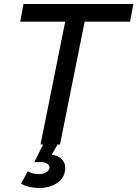

<svg xmlns="http://www.w3.org/2000/svg" viewBox="-20 -720 685 957"><path d="M267 0 238 51Q272 56 288.5 74Q305 92 305 117Q305 163 267.5 190Q230 217 175 217Q125 217 85 196L118 134Q144 148 174 148Q197 148 212 137.5Q227 127 227 114Q227 103 215 95.5Q203 88 181 88H151L195 0H182L305 -612H81L97 -700H645L628 -612H402L279 0Z"/></svg>

Font: Gontserrat
Style: Italic
Weight: 400
Italic angle: -11.3°
Designer: Julieta Ulanovsky
Foundry: Julieta Ulanovsky
Version: Version 6.001